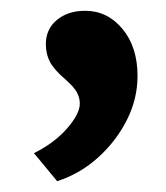

<svg xmlns="http://www.w3.org/2000/svg" viewBox="-20 -145 307 356"><path d="M86 191 43 139Q81 120 104.5 93Q128 66 128 47Q128 37 123 27Q118 17 101 2Q80 -16 72.5 -30.5Q65 -45 65 -63Q65 -91 85.5 -108Q106 -125 138 -125Q179 -125 207 -91.5Q235 -58 235 -4Q235 38 215.5 77Q196 116 162.5 146.5Q129 177 86 191Z"/></svg>

Font: Lexend SemiBold
Style: Regular
Weight: 600
Designer: Bonnie Shaver-Troup, Thomas Jockin
Foundry: Lexend
Version: Version 1.005; ttfautohint (v1.8.3)